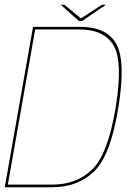

<svg xmlns="http://www.w3.org/2000/svg" viewBox="-29 -788 572 808"><path d="M-9 0H190Q300.5 0 369 -68.5Q437.5 -137 469.5 -337.5Q500.5 -532.5 460 -603.8Q419.5 -675 309 -675H110ZM4 -11 119 -664H305Q409.5 -664 449.2 -596.2Q489 -528.5 458 -337.5Q426 -141.5 360.2 -76.2Q294.5 -11 190 -11ZM303.5 -699.5H316.5L416.5 -768H400L311.5 -710.5L242 -768H226.5Z"/></svg>

Font: Anybody UltraCondensed Thin Thin
Style: Italic
Weight: 250
Italic angle: -10°
Version: Version 1.111